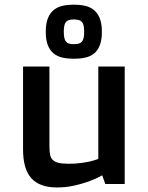

<svg xmlns="http://www.w3.org/2000/svg" viewBox="-20 -807 648 842"><path d="M81.1 -515.1H196.8V-164.1Q196.8 -143.6 199.5 -129.4Q202.1 -115.2 210.9 -106.2Q219.7 -97.2 236.3 -93Q252.9 -88.9 280.8 -88.9Q310.1 -88.9 334 -92Q357.9 -95.2 375 -99.1Q395 -104 411.1 -109.9V-515.1H526.9V0H441.9L428.2 -38.1Q400.9 -22.9 369.1 -11.2Q341.8 -1.5 305.9 6.8Q270 15.1 230 15.1Q154.3 15.1 117.7 -25.1Q81.1 -65.4 81.1 -150.9ZM303.7 -549.3Q277.3 -549.3 254.6 -554.2Q231.9 -559.1 215.6 -572.3Q199.2 -585.4 189.9 -608.4Q180.7 -631.3 180.7 -667.5Q180.7 -704.1 190.2 -727.3Q199.7 -750.5 216.3 -763.7Q232.9 -776.9 255.4 -781.7Q277.8 -786.6 303.7 -786.6Q329.6 -786.6 352.1 -781.7Q374.5 -776.9 391.1 -763.7Q407.7 -750.5 417.2 -727.3Q426.8 -704.1 426.8 -667.5Q426.8 -631.3 417.7 -608.4Q408.7 -585.4 392.3 -572.3Q376 -559.1 353.3 -554.2Q330.6 -549.3 303.7 -549.3ZM303.7 -613.3Q316.4 -613.3 325.2 -615.7Q334 -618.2 339.4 -624.5Q344.7 -630.9 346.9 -641.4Q349.1 -651.9 349.1 -667.5Q349.1 -683.6 346.9 -694.1Q344.7 -704.6 339.4 -710.7Q334 -716.8 325.2 -719.2Q316.4 -721.7 303.7 -721.7Q291.5 -721.7 283 -719.2Q274.4 -716.8 269.3 -710.7Q264.2 -704.6 262 -694.1Q259.8 -683.6 259.8 -667.5Q259.8 -651.9 262 -641.4Q264.2 -630.9 269.3 -624.5Q274.4 -618.2 283 -615.7Q291.5 -613.3 303.7 -613.3Z"/></svg>

Font: Doppio One
Style: Regular
Weight: 400
Designer: Szymon Celej
Foundry: Szymon Celej
Version: Version 1.002